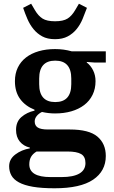

<svg xmlns="http://www.w3.org/2000/svg" viewBox="-20 -797 610 1029"><path d="M273 212Q203 212 156.5 204Q110 196 81.5 180.5Q53 165 41 143Q29 121 29 94Q29 56 62 31Q95 6 140 -2V-6Q106 -14 86 -38.5Q66 -63 66 -101Q66 -145 95 -170Q124 -195 165 -204V-209Q115 -229 87.5 -267Q60 -305 60 -362Q60 -403 75.5 -435Q91 -467 119.5 -489Q148 -511 187.5 -522.5Q227 -534 275 -534Q322 -534 364 -522H547V-462H485L445 -465V-462Q466 -446 479 -420Q492 -394 492 -362Q492 -321 476 -288.5Q460 -256 431 -234Q402 -212 362.5 -200.5Q323 -189 275 -189Q240 -189 205 -197Q188 -189 177 -175.5Q166 -162 166 -146Q166 -124 182.5 -113.5Q199 -103 237 -103H354Q457 -103 502 -65Q547 -27 547 39Q547 120 479 166Q411 212 273 212ZM276 -250Q362 -250 362 -346V-376Q362 -472 276 -472Q190 -472 190 -376V-346Q190 -250 276 -250ZM137 84Q137 152 251 152H310Q373 152 405.5 133Q438 114 438 77Q438 42 414.5 28.5Q391 15 342 15H176Q156 27 146.5 43.5Q137 60 137 84ZM275 -587Q234 -587 206.5 -602Q179 -617 159.5 -641Q140 -665 127 -695Q114 -725 104 -755L147 -777L167 -743Q185 -712 208 -697.5Q231 -683 275 -683Q319 -683 342 -697.5Q365 -712 383 -743L403 -777L446 -755Q435 -725 422.5 -695Q410 -665 390.5 -641Q371 -617 343 -602Q315 -587 275 -587Z"/></svg>

Font: IBM Plex Serif SmBld
Style: Regular
Weight: 600
Designer: Mike Abbink, Paul van der Laan, Pieter van Rosmalen
Foundry: Bold Monday
Version: Version 3.001